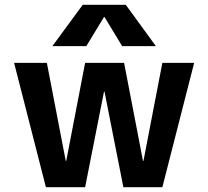

<svg xmlns="http://www.w3.org/2000/svg" viewBox="-20 -783 871 803"><path d="M415 -712 341 -590H199L326 -763H506L632 -590H491L417 -712ZM176 -520 255 -110H257L336 -520H499L578 -110H580L659 -520H792L659 0H496L417 -400H415L336 0H172L39 -520Z"/></svg>

Font: Mplus 1p Bold
Style: Bold
Weight: 700
Version: Version 1.061